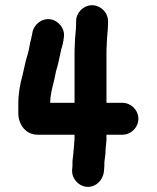

<svg xmlns="http://www.w3.org/2000/svg" viewBox="-20 -634 599 734"><path d="M271 -553V-545C271 -516 266 -492 266 -463C265 -453 265 -440 265 -425V-241H172C172 -269 179 -296 185 -319L190 -341L194 -361C202 -386 207 -412 213 -440C213 -442 213 -444 214 -445C219 -460 222 -473 224 -490C230 -525 203 -555 174 -560C139 -566 109 -539 104 -510C103 -503 102 -498 100 -491C100 -490 100 -488 99 -485C93 -467 93 -450 87 -431C81 -412 75 -389 71 -368L66 -346C57 -314 50 -277 50 -237V-202C50 -157 79 -119 124 -119H265V-105L263 -77L261 -56C261 -43 256 -21 257 -8V2L256 12C252 47 279 77 310 80C345 84 373 55 377 24L378 14C379 5 379 -4 379 -14C380 -24 382 -39 383 -46L384 -67C385 -78 386 -88 387 -99V-119H448C481 -119 509 -147 509 -180C509 -213 481 -241 448 -241H387V-425C387 -440 387 -452 388 -462C388 -487 393 -519 393 -545V-553C393 -586 365 -614 332 -614C299 -614 271 -586 271 -553Z"/></svg>

Font: Electronic
Style: Ti
Weight: 900
Version: Version 1.011